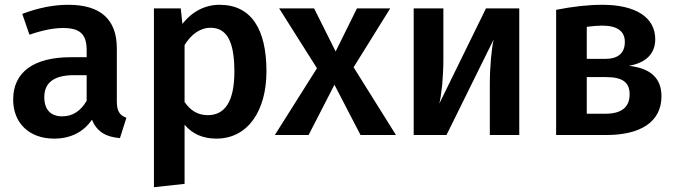

<svg xmlns="http://www.w3.org/2000/svg" viewBox="-20 -564 2826 802"><path d="M468 -362C468 -483 400 -544 265 -544C203 -544 139 -531 73 -506L103 -419C158 -438 204 -447 243 -447C312 -447 342 -423 342 -355V-325H276C121 -325 35 -263 35 -148C35 -51 101 15 206 15C273 15 328 -11 364 -64C384 -15 421 8 481 13L508 -72C480 -83 468 -99 468 -140ZM240 -78C191 -78 165 -107 165 -158C165 -219 206 -250 289 -250H342V-143C317 -100 283 -78 240 -78Z M897 -544C838 -544 783 -517 742 -464L735 -529H623V218L751 204V-43C784 -4 828 15 884 15C1016 15 1093 -102 1093 -266C1093 -442 1030 -544 897 -544ZM848 -83C808 -83 776 -101 751 -138V-376C778 -420 816 -448 859 -448C926 -448 959 -394 959 -265C959 -144 922 -83 848 -83Z M1610 -529H1471L1382 -349L1292 -529H1146L1304 -279L1128 0H1269L1377 -210L1486 0H1634L1457 -283Z M2149 -529H2010L1815 -131C1819 -146 1823 -172 1827 -208C1830 -244 1832 -280 1832 -317V-529H1708V0H1845L2042 -399C2034 -364 2026 -289 2026 -212V0H2149Z M2607 -289C2679 -302 2717 -340 2717 -400C2717 -493 2633 -544 2496 -544C2439 -544 2374 -537 2303 -523V0H2512C2653 0 2743 -53 2743 -162C2743 -237 2698 -279 2607 -289ZM2495 -457C2558 -457 2590 -434 2590 -389C2590 -342 2562 -318 2507 -318H2431V-452C2456 -455 2477 -457 2495 -457ZM2431 -89V-242H2511C2582 -242 2610 -219 2610 -170C2610 -116 2576 -89 2509 -89Z"/></svg>

Font: Fira Sans Medium
Style: Regular
Weight: 500
Designer: Carrois Corporate & Edenspiekermann AG
Foundry: Carrois Corporate GbR & Edenspiekermann AG
Version: Version 4.203